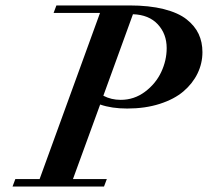

<svg xmlns="http://www.w3.org/2000/svg" viewBox="-20 -683 761 703"><path d="M25.9 0 36.1 -27.3H125L346.2 -635.7H176.3L186.5 -663.1H453.6Q526.4 -663.1 579.6 -649.7Q632.8 -636.2 663.1 -612.3Q693.4 -588.4 707.3 -558.6Q721.2 -528.8 721.2 -492.2Q721.2 -451.2 703.4 -414.3Q685.5 -377.4 651.9 -348.6Q618.2 -319.8 564.9 -302.7Q511.7 -285.6 445.8 -285.6Q388.7 -285.6 346.7 -300.3L247.1 -27.3H371.1L360.8 0ZM590.3 -506.8Q590.3 -558.6 557.9 -593.8Q525.4 -628.9 466.8 -630.9L358.4 -332.5Q387.2 -317.4 421.9 -317.4Q471.2 -317.4 510.7 -346.9Q550.3 -376.5 570.3 -419.2Q590.3 -461.9 590.3 -506.8Z"/></svg>

Font: Elstob SemiBold
Style: Italic
Weight: 600
Italic angle: -20°
Designer: Peter S. Baker
Version: Version 1.015